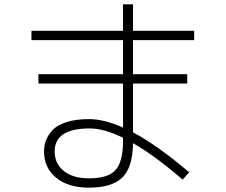

<svg xmlns="http://www.w3.org/2000/svg" viewBox="-20 -820 1040 885"><path d="M593 -800V-678H875V-635H593V-478H843V-435H593V-210Q703 -152 852 -26L822 8Q692 -104 593 -160Q592 -50 544.5 -2.5Q497 45 390 45Q295 45 239 -0.5Q183 -46 183 -122Q183 -149 192 -173Q201 -197 222 -220Q243 -243 286 -257Q329 -271 390 -271Q460 -271 547 -232V-435H157V-478H547V-635H125V-678H547V-800ZM547 -185Q460 -228 393 -228Q232 -228 232 -122Q232 -65 274.5 -31.5Q317 2 390 2Q478 2 512.5 -36Q547 -74 547 -170Z"/></svg>

Font: Mplus 1p Light
Style: Regular
Weight: 300
Version: Version 1.061